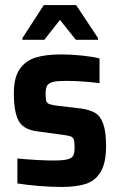

<svg xmlns="http://www.w3.org/2000/svg" viewBox="-20 -734 477 762"><path d="M49 -6V-105Q133 -97 192 -97Q230 -97 247.5 -101.5Q265 -106 270.5 -116Q276 -126 276 -148Q276 -171 273 -180Q270 -189 261 -192.5Q252 -196 229 -199L126 -213Q73 -220 54 -254.5Q35 -289 35 -364Q35 -426 58 -459.5Q81 -493 121 -505.5Q161 -518 223 -518Q262 -518 305.5 -513.5Q349 -509 375 -502V-404Q303 -413 244 -413Q210 -413 193 -409.5Q176 -406 168.5 -396Q161 -386 161 -364Q161 -343 163.5 -334Q166 -325 174.5 -321.5Q183 -318 203 -315L304 -303Q337 -298 357.5 -286Q378 -274 389.5 -243Q401 -212 401 -154Q401 -88 380 -52.5Q359 -17 321.5 -4.5Q284 8 224 8Q183 8 134 4Q85 0 49 -6ZM69 -576V-583L154 -714H282L369 -583V-576H281L218 -655L156 -576Z"/></svg>

Font: Saira Semi Condensed SemiBold
Style: Regular
Weight: 600
Width: 4
Designer: Hector Gatti with collaboration of the Omnibus-Type team
Foundry: Omnibus-Type
Version: Version 1.001; ttfautohint (v1.8)